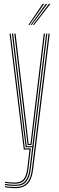

<svg xmlns="http://www.w3.org/2000/svg" viewBox="-20 -774 304 994"><path d="M57.8 200Q46.2 200 30.1 198.6Q14 197.2 5.8 195V189.2Q15 191.5 30.8 192.9Q46.5 194.2 57.8 194.2Q86.2 194.2 104 184.2Q121.8 174.2 131.6 153.8Q141.5 133.2 145.2 102L231.2 -600H237.5L151.5 102.8Q147.2 136 136.8 157.5Q126.2 179 107.1 189.5Q88 200 57.8 200ZM57.8 177.2Q47 177.2 31.8 175.9Q16.5 174.5 5.8 172.5V167Q15.8 168.8 30.9 170Q46 171.2 57.8 171.2Q88.2 171.2 102.5 153.5Q116.8 135.8 121.2 98.5L132.8 0H103.2L29.5 -600H35.5L108.5 -5.8H139.8L127.2 99.2Q122.5 139.8 106.8 158.5Q91 177.2 57.8 177.2ZM57.8 188.5Q46.2 188.5 30.9 187.1Q15.5 185.8 5.8 183.8V178Q15.8 180 30.8 181.4Q45.8 182.8 57.8 182.8Q95 182.8 111.6 161.9Q128.2 141 133.2 100.2L146.8 -11.5H113.2L100.8 -108.2L41.8 -600H48L106.2 -112.8L118.2 -17.2H147.5L219 -600H225L139.2 101Q134 144 116.4 166.2Q98.8 188.5 57.8 188.5ZM123 -23.2 111.8 -117 54.2 -600H60.5L117.5 -120.8L128 -29H138L148.8 -120.8L206.5 -600H212.8L154.2 -114.5L143 -23.2ZM126.8 -645 200.8 -754H208.8L132.8 -645ZM150.5 -645 233.2 -754H241.2L156.5 -645ZM138.8 -645 217 -754H225L144.8 -645Z"/></svg>

Font: Big Shoulders Inline Display Thin ExtraLight
Style: Regular
Weight: 250
Version: Version 2.002